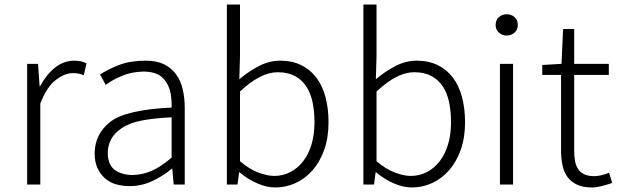

<svg xmlns="http://www.w3.org/2000/svg" viewBox="-20 -815 2737 848"><path d="M100 -533H148L155 -434H157Q184 -485 222.5 -516Q261 -547 308 -547Q324 -547 336.5 -544.5Q349 -542 362 -535L350 -483Q336 -488 326.5 -490Q317 -492 301 -492Q266 -492 226.5 -462Q187 -432 158 -358V0H100Z M553 7Q521 7 492.5 -1Q464 -9 443 -28Q422 -47 410 -74Q398 -101 398 -138Q399 -223 466.5 -276.5Q534 -330 738 -340Q739 -368 734.5 -397.5Q730 -427 714.5 -451.5Q699 -476 676 -487Q653 -498 616 -499Q561 -498 518.5 -480Q476 -462 447 -440L422 -486Q437 -496 458.5 -507Q480 -518 506 -528Q532 -538 561.5 -542.5Q591 -547 624 -547Q672 -547 704.5 -531Q737 -515 757.5 -487Q778 -459 787 -420.5Q796 -382 796 -338V0H747L741 -70H739Q698 -36 651 -14.5Q604 7 553 7ZM565 -42Q610 -43 650 -60.5Q690 -78 738 -119V-297Q659 -293 605 -282.5Q551 -272 517.5 -249Q484 -226 470 -198.5Q456 -171 456 -140Q456 -113 464.5 -93.5Q473 -74 488 -63.5Q503 -53 523 -47.5Q543 -42 565 -42Z M1196 13Q1158 13 1116.5 -5Q1075 -23 1038 -54H1036L1029 0H982V-795H1040V-567L1037 -465Q1077 -499 1123 -523Q1169 -547 1217 -547Q1270 -547 1310 -527.5Q1350 -508 1377 -472.5Q1404 -437 1417.5 -386.5Q1431 -336 1431 -275Q1431 -207 1412 -153.5Q1393 -100 1360.5 -63Q1328 -26 1285.5 -6.5Q1243 13 1196 13ZM1191 -38Q1230 -38 1262.5 -55Q1295 -72 1319 -103Q1343 -134 1356 -177.5Q1369 -221 1369 -275Q1369 -323 1360.5 -363.5Q1352 -404 1332.5 -433.5Q1313 -463 1282 -479.5Q1251 -496 1206 -496Q1168 -496 1126.5 -474.5Q1085 -453 1040 -411V-103Q1082 -67 1122 -52.5Q1162 -38 1191 -38Z M1799 13Q1761 13 1719.5 -5Q1678 -23 1641 -54H1639L1632 0H1585V-795H1643V-567L1640 -465Q1680 -499 1726 -523Q1772 -547 1820 -547Q1873 -547 1913 -527.5Q1953 -508 1980 -472.5Q2007 -437 2020.5 -386.5Q2034 -336 2034 -275Q2034 -207 2015 -153.5Q1996 -100 1963.5 -63Q1931 -26 1888.5 -6.5Q1846 13 1799 13ZM1794 -38Q1833 -38 1865.5 -55Q1898 -72 1922 -103Q1946 -134 1959 -177.5Q1972 -221 1972 -275Q1972 -323 1963.5 -363.5Q1955 -404 1935.5 -433.5Q1916 -463 1885 -479.5Q1854 -496 1809 -496Q1771 -496 1729.5 -474.5Q1688 -453 1643 -411V-103Q1685 -67 1725 -52.5Q1765 -38 1794 -38Z M2188 -533H2246V0H2188ZM2218 -658Q2198 -658 2183.5 -671Q2169 -684 2169 -704Q2169 -727 2183.5 -739.5Q2198 -752 2218 -752Q2238 -752 2252.5 -739.5Q2267 -727 2267 -704Q2267 -684 2252.5 -671Q2238 -658 2218 -658Z M2595 13Q2556 13 2529.5 1Q2503 -11 2487 -32.5Q2471 -54 2464.5 -84.5Q2458 -115 2458 -152V-484H2375V-528L2460 -533L2467 -687H2516V-533H2669V-484H2516V-148Q2516 -123 2520 -102.5Q2524 -82 2534 -67.5Q2544 -53 2561 -45Q2578 -37 2605 -37Q2620 -37 2638 -41.5Q2656 -46 2670 -52L2684 -7Q2661 1 2637 7Q2613 13 2595 13Z"/></svg>

Font: SpoqaHanSansJP-Light
Style: Regular
Weight: 300
Designer: [Source Han Sans]
Ryoko NISHIZUKA  (kana & ideographs); Paul D. Hunt (Latin, Greek & Cyrillic); Wenlong ZHANG  (bopomofo
Foundry: Spoqa (http://bi.spoqa.com)
Version: Version 1.002.20150607